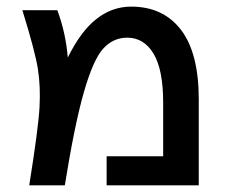

<svg xmlns="http://www.w3.org/2000/svg" viewBox="-20 -553 678 574"><path d="M182.6 -380.9Q220.7 -458 265.6 -494.1Q313.5 -533.2 372.1 -533.2Q467.8 -533.2 521 -463.9Q574.2 -394.5 574.2 -255.9V1H298.8V-85.9H467.8V-246.1Q467.8 -344.7 439 -392.6Q410.2 -440.4 360.4 -440.4Q318.4 -440.4 288.6 -407.7Q258.8 -375 231 -278.3Q203.1 -181.6 173.8 1H67.4Q94.7 -169.9 98.1 -231.9Q101.6 -293.9 93.3 -346.7Q85 -399.4 46.9 -522.5H151.4Q176.8 -454.1 182.6 -380.9Z"/></svg>

Font: Gen Shin Gothic Medium
Style: Regular
Weight: 500
Designer: [Source Han Sans]
Ryoko NISHIZUKA  (kana & ideographs); Paul D. Hunt (Latin, Greek & Cyrillic); Wenlong ZHANG  (bopomofo
Version: Version 1.002.20150607